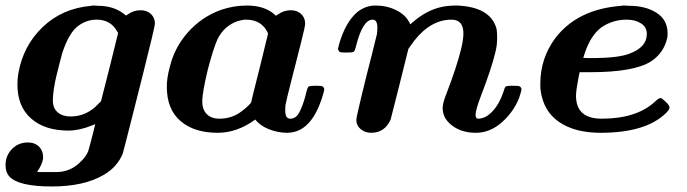

<svg xmlns="http://www.w3.org/2000/svg" viewBox="-20 -472 2485 694"><path d="M227 0Q142 0 92.5 -43.5Q43 -87 43 -166Q43 -186 46 -205Q63 -306 134 -374Q205 -442 310 -451Q314 -453 335 -451Q391 -451 429 -421Q434 -416 436 -416Q437 -416 439 -418Q441 -419 442 -420Q463 -435 488 -435Q511 -435 525.5 -421.5Q540 -408 540 -386Q540 -381 528 -331Q516 -281 499 -213Q482 -145 465 -78Q448 -11 436 36L424 82Q405 131 355 160Q284 202 167 202Q47 202 14 166Q0 151 0 125Q0 91 23 67Q46 43 81 43Q106 43 121 58Q136 73 136 99Q133 123 114 149L123 150H183Q234 150 270 114Q291 95 299 74Q300 71 306.5 47Q313 23 318.5 0.5Q324 -22 324 -23Q323 -23 311 -18Q266 0 227 0ZM171 -109Q171 -81 188.5 -66Q206 -51 235 -51Q294 -51 337 -98L345 -106Q356 -147 376.5 -229.5Q397 -312 407 -353L403 -359Q380 -401 329 -401Q293 -401 262 -378Q229 -353 205 -280Q203 -274 195 -242Q187 -210 183 -194Q179 -178 175 -152.5Q171 -127 171 -109Z M767 8Q682 8 632.5 -34.5Q583 -77 583 -158Q583 -191 593 -227Q610 -300 659.5 -355.5Q709 -411 778 -436Q824 -452 872 -452Q937 -452 973 -419Q977 -414 979 -416L985 -420Q1006 -435 1031 -435Q1054 -435 1068.5 -421.5Q1083 -408 1083 -386Q1083 -377 1067.5 -315.5Q1052 -254 1034 -184Q1016 -114 1012 -93Q1011 -87 1011 -72Q1011 -43 1029 -43Q1050 -43 1062 -66Q1074 -89 1084 -125Q1085 -131 1086 -134Q1091 -155 1095 -158.5Q1099 -162 1116 -162H1121Q1142 -162 1145 -160Q1152 -156 1152 -148Q1152 -144 1143 -115Q1107 -7 1038 6Q1026 8 1019 8Q983 8 950.5 -5.5Q918 -19 903 -40Q837 8 767 8ZM949 -351Q927 -401 869 -401Q857 -401 840 -396Q790 -379 766 -330Q751 -296 731 -220Q711 -136 711 -106Q711 -76 727.5 -59.5Q744 -43 773 -43Q820 -43 855 -71Q865 -78 876.5 -89Q888 -100 888 -103Q888 -106 919 -228Z M1321 8Q1300 8 1284 -5Q1268 -18 1268 -39Q1268 -47 1286.5 -124Q1305 -201 1324 -274L1342 -347Q1344 -355 1344 -372Q1344 -401 1327 -401Q1291 -401 1267 -306Q1263 -288 1258.5 -285Q1254 -282 1233 -282Q1212 -282 1209 -284Q1202 -288 1202 -296V-298Q1203 -301 1204 -304Q1205 -307 1205 -310Q1228 -391 1271 -428Q1301 -452 1337 -452Q1378 -452 1411.5 -435.5Q1445 -419 1459 -392L1463 -384L1471 -391Q1523 -436 1577 -447Q1599 -452 1632 -452Q1754 -447 1775 -367Q1777 -356 1777 -334Q1777 -307 1770 -281Q1757 -226 1719 -127Q1699 -75 1699 -57Q1699 -43 1708 -43Q1735 -43 1760 -69.5Q1785 -96 1799 -138Q1804 -156 1808 -159Q1812 -162 1828 -162H1834Q1855 -162 1858 -160Q1865 -156 1865 -148Q1865 -144 1856 -117Q1836 -67 1793.5 -29.5Q1751 8 1700 8Q1641 8 1605 -26Q1580 -49 1580 -82Q1580 -100 1595 -137Q1631 -231 1646 -292Q1655 -328 1655 -351Q1655 -401 1612 -401Q1565 -401 1524 -371Q1492 -348 1463 -305L1456 -295L1425 -170Q1394 -46 1392 -40Q1371 8 1321 8Z M2062 -126Q2062 -43 2155 -43Q2281 -43 2348 -105Q2363 -120 2371 -117Q2400 -95 2400 -83Q2400 -76 2388 -64Q2315 8 2151 8Q2058 8 2001 -31Q1944 -70 1934 -146Q1933 -152 1933 -169Q1933 -261 1987 -334Q2067 -439 2226 -451Q2230 -453 2254 -451Q2314 -451 2353.5 -425.5Q2393 -400 2393 -352Q2393 -340 2392 -336Q2380 -281 2333 -250Q2272 -211 2113 -211H2075Q2075 -208 2072 -197Q2062 -145 2062 -126ZM2318 -349Q2318 -374 2297 -387.5Q2276 -401 2245 -401Q2196 -401 2155 -374Q2115 -345 2093 -278Q2089 -264 2088 -263Q2088 -262 2128 -262Q2217 -263 2255 -278Q2318 -301 2318 -349Z"/></svg>

Font: KaTeX_Math
Style: Bold Italic
Weight: 700
Version: Version 3699957226